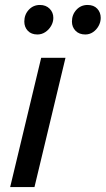

<svg xmlns="http://www.w3.org/2000/svg" viewBox="-20 -754 426 774"><path d="M21 0 146 -521H244L119 0ZM324 -615Q299 -615 284.5 -630Q270 -645 270 -667Q270 -695 288 -714.5Q306 -734 333 -734Q358 -734 372 -719Q386 -704 386 -682Q386 -665 377.5 -649.5Q369 -634 355 -624.5Q341 -615 324 -615ZM131 -615Q106 -615 92 -630Q78 -645 78 -667Q78 -695 96 -714.5Q114 -734 141 -734Q165 -734 180 -719Q195 -704 195 -682Q195 -665 186 -649.5Q177 -634 162.5 -624.5Q148 -615 131 -615Z"/></svg>

Font: Ubuntu Sans Medium
Style: Italic
Weight: 500
Italic angle: -13.5°
Designer: Dalton Maag Ltd
Foundry: Dalton Maag Ltd
Version: Version 1.006